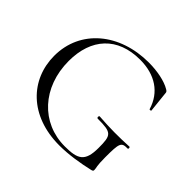

<svg xmlns="http://www.w3.org/2000/svg" viewBox="-153 -822 1020 1020"><g transform="rotate(45 357.5 -312.0)"><path d="M405 12C473 12 550 0 618 -16C627 -19 629 -20 629 -28C629 -44 622 -49 622 -116C622 -222 626 -234 673 -233C680 -233 678 -247 673 -247C596 -243 533 -243 448 -249C441 -249 441 -233 449 -233C554 -233 562 -222 562 -126C562 -23 525 -5 429 -5C253 -5 123 -143 123 -341C123 -509 217 -614 387 -614C499 -614 579 -561 608 -464C609 -460 620 -462 620 -465L608 -578C607 -589 608 -593 596 -600C557 -624 492 -636 430 -636C211 -636 49 -502 49 -306C49 -129 181 12 405 12Z"/></g></svg>

Font: Cormorant SC
Style: Regular
Weight: 400
Designer: Christian Thalmann (Catharsis Fonts)
Version: Version 1.000;PS 001.000;hotconv 1.0.70;makeotf.lib2.5.58329